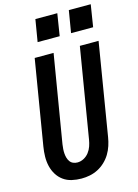

<svg xmlns="http://www.w3.org/2000/svg" viewBox="-140 -1026 797 1109"><g transform="rotate(-15 258.5 -471.5)"><path d="M206 8Q176 8 148 1.5Q120 -5 98 -21Q76 -37 61.5 -60.5Q47 -84 40.5 -111.5Q34 -139 34.5 -168.5Q35 -198 40 -228L124 -735H237L150 -212Q148 -198 147 -184.5Q146 -171 147 -157.5Q148 -144 151.5 -131.5Q155 -119 162.5 -108.5Q170 -98 182 -93Q194 -88 207 -88Q227 -88 245.5 -98Q264 -108 276.5 -124.5Q289 -141 295.5 -160Q302 -179 305 -198L394 -735H506L415 -183Q411 -158 403 -133.5Q395 -109 381.5 -86.5Q368 -64 348 -45Q328 -26 304.5 -14Q281 -2 256 3Q231 8 206 8ZM496 -819H364L386 -951H517ZM296 -819H164L186 -951H317Z"/></g></svg>

Font: Iosevka SS04 Oblique
Style: Bold
Weight: 700
Italic angle: -9°
Monospace: yes
Designer: Belleve Invis
Foundry: Belleve Invis
Version: Version 19.0.0; ttfautohint (v1.8.4)